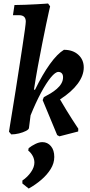

<svg xmlns="http://www.w3.org/2000/svg" viewBox="-20 -757 513 1093"><path d="M222.8 -187.1 229.5 -203.9Q248.7 -213.8 267.9 -225.4Q287.1 -237 303.4 -251.1Q319.7 -265.1 329.3 -281.8Q338.9 -298.4 338.9 -317.3Q338.9 -332.1 331.6 -339.8Q324.4 -347.6 312.2 -347.6Q295.3 -347.6 269.2 -316Q243.2 -284.3 213.3 -228.7Q183.5 -173 154 -100.2L144.8 -28Q143.9 -20 127.6 -11.6Q111.3 -3.2 88.4 2.5Q65.6 8.1 44.1 8.1L31.2 -7.2Q31.2 -7.2 36.2 -39.1Q41.2 -71 50 -124.2Q58.8 -177.4 69 -241.9Q79.2 -306.4 89.2 -371.9Q99.2 -437.3 108 -494.1Q116.8 -550.8 121.8 -588.5Q126.8 -626.1 126.8 -634.2Q126.8 -670.5 88.8 -670.5H53.7L62.4 -728.4Q90.4 -728.4 123 -729.8Q155.7 -731.3 185.7 -732.7Q215.7 -734.2 234.6 -735.6Q253.6 -737.1 253.6 -737.1L265.3 -721Q265.3 -721 258.9 -693.3Q252.6 -665.6 242.5 -617.5Q232.4 -569.4 220.3 -508.3Q208.1 -447.2 195.7 -380.1Q183.4 -313 173.3 -247L179.2 -245.8Q221.7 -333.3 263.9 -391.9Q306 -450.5 343.9 -473.5Q394.8 -473.5 425.8 -445.3Q456.8 -417.2 456.8 -372.9Q456.8 -326.9 422.3 -280.3Q387.7 -233.6 321.7 -191Q339.9 -159.8 358 -130Q376.1 -100.2 391.6 -76.4Q407.1 -52.6 416.4 -38.5Q425.7 -24.5 425.7 -24.5L425 -8.5L318.5 19L305.5 12ZM143.2 86.2Q160.8 72.4 181.8 62.3Q202.8 52.1 221 52.1Q250.8 52.1 269.9 75Q289 97.8 289 136.6Q289 172.2 268.5 205.3Q248 238.4 215.1 266.5Q182.2 294.7 143.4 316.4L107.4 287.5V270.7Q136.9 250.8 156.4 222.6Q175.8 194.5 175.8 168.5Q175.8 148.5 165.9 130.3Q155.9 112 140.7 100.2Z"/></svg>

Font: Alegreya
Style: Italic
Weight: 400
Italic angle: -7°
Designer: Juan Pablo del Peral
Foundry: Huerta Tipografica
Version: Version 2.009